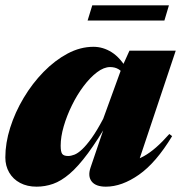

<svg xmlns="http://www.w3.org/2000/svg" viewBox="-26 -685 679 720"><path d="M313.5 -56.5 376.5 -242 386.5 -239Q341 -160.5 304 -110.5Q267 -60.5 235 -33.2Q203 -6 173 4.5Q143 15 111 15Q76 15 49.5 1Q23 -13 8.5 -38Q-6 -63 -6 -94.5Q-6 -148.5 12.2 -206.2Q30.5 -264 62.8 -318Q95 -372 137.2 -415.2Q179.5 -458.5 227.2 -484Q275 -509.5 324.5 -509.5Q360.5 -509.5 393 -489Q425.5 -468.5 453.5 -420.5L443 -398Q433 -416.5 419.2 -425Q405.5 -433.5 387 -433.5Q363.5 -433.5 337.8 -414Q312 -394.5 287.5 -362Q263 -329.5 243.8 -290.2Q224.5 -251 213 -211.5Q201.5 -172 201.5 -138.5Q201.5 -116 207.2 -108Q213 -100 229.5 -100Q240 -100 253 -105Q266 -110 282 -125Q298 -140 317.8 -167.5Q337.5 -195 361 -239.5L431 -432L459.5 -495H633L485.5 -54L467.5 -80.5Q491 -87 513.2 -99.2Q535.5 -111.5 559 -132Q582.5 -152.5 609 -182.5L619.5 -174.5Q559 -74.5 495 -29.8Q431 15 371 15Q333 15 317.8 -4.5Q302.5 -24 313.5 -56.5ZM302.5 -608 320 -665H607.5L590.5 -608Z"/></svg>

Font: Newsreader 60pt ExtraBold
Style: Italic
Weight: 800
Italic angle: -17°
Designer: Hugues Gentile
Foundry: Production Type
Version: Version 1.003